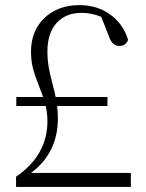

<svg xmlns="http://www.w3.org/2000/svg" viewBox="-20 -733 572 753"><path d="M101.6 -54.7H493.2V0H43V-40Q166 -124 166 -257.8Q166 -287.1 159.2 -317.4H43.9V-352.5H149.4Q145.5 -363.3 130.4 -401.9Q115.2 -440.4 108.4 -468.8Q101.6 -497.1 101.6 -530.3Q101.6 -612.3 154.3 -662.6Q207 -712.9 292 -712.9Q361.3 -712.9 412.6 -675.8Q463.9 -638.7 482.4 -576.2Q472.7 -552.7 448.2 -552.7Q418 -552.7 405.3 -595.7L377 -667Q338.9 -682.6 300.8 -682.6Q237.3 -682.6 201.7 -642.6Q166 -602.5 166 -532.2Q166 -500 170.9 -470.7Q175.8 -441.4 185.5 -405.3Q195.3 -369.1 198.2 -352.5H401.4V-317.4H204.1Q207 -293.9 207 -266.6Q206.1 -132.8 101.6 -54.7Z"/></svg>

Font: GenYoMin TW TTF ExtraLight
Style: Regular
Weight: 250
Version: Version 1.300